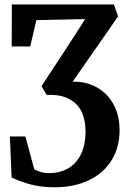

<svg xmlns="http://www.w3.org/2000/svg" viewBox="-20 -566 549 835"><path d="M296 -211Q355.5 -212 402 -185.5Q448.5 -159 474.2 -111Q500 -63 500 -0.5Q500 75.5 464.8 131.8Q429.5 188 365.5 218.2Q301.5 248.5 218.5 248.5Q155.5 248.5 108.8 235Q62 221.5 30.5 205.5L23 27.5H90.5L129 170.5Q158.5 187 192.5 187Q239.5 187 275.2 167Q311 147 331.5 106Q352 65 352 4Q352 -36.5 338 -72.8Q324 -109 286.2 -132.5Q248.5 -156 183 -153L160.5 -191.5L275.5 -366.5L350.5 -483L138 -478.5L111.5 -364H31L31.5 -546.5H475.5L493.5 -494.5Z"/></svg>

Font: Merriweather Text
Style: Bold
Weight: 700
Designer: Eben Sorkin
Foundry: Eben Sorkin
Version: Version 2.100